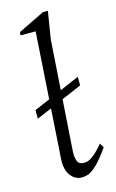

<svg xmlns="http://www.w3.org/2000/svg" viewBox="-111 -739 479 795"><g transform="rotate(-15 128.5 -341.5)"><path d="M24 -272V-309L229 -397V-360ZM138 10Q109 10 90 -15.5Q71 -41 74 -87L109 -624H44L46 -638L159 -693H180L161 -576L129 -102Q128 -77 134.5 -61.5Q141 -46 162 -46Q171 -46 181 -49.5Q191 -53 206.5 -65.5Q222 -78 246 -106L257 -87Q227 -45 206 -24Q185 -3 169.5 3.5Q154 10 138 10Z"/></g></svg>

Font: Ancizar Serif Light
Style: Italic
Weight: 300
Italic angle: -4°
Designer: Cesar Puertas, Viviana Monsalve, Julian Moncada, Julian Prieto, Jose Castro, Felipe Aragon, Mariel Hernandez, Sara Alarc
Version: Version 8.100